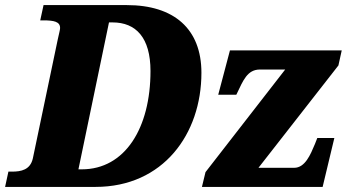

<svg xmlns="http://www.w3.org/2000/svg" viewBox="-44 -734 1368 754"><path d="M-24 0H331C597 0 747 -208 747 -448C747 -621 639 -714 454 -714H127L114 -654H126C168 -654 192 -649 192 -624C192 -616 187 -600 183 -580L85 -112C75 -67 39 -60 3 -60H-11ZM277 -69H264L384 -646H398C490 -646 547 -586 547 -455C547 -231 447 -69 277 -69ZM749 0H1223L1269 -192H1202L1193 -169C1175 -126 1154 -75 1111 -75H971L1285 -477L1298 -536H859L813 -362H884L886 -366C911 -418 927 -461 977 -461H1076L763 -58Z"/></svg>

Font: Noto Serif SemiCondensed Black
Style: Italic
Weight: 900
Width: 4
Italic angle: -12°
Designer: Monotype Design Team
Foundry: Monotype Imaging Inc.
Version: Version 2.014